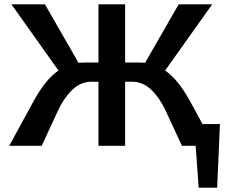

<svg xmlns="http://www.w3.org/2000/svg" viewBox="-20 -678 1060 893"><path d="M1003 -101 990 195H904L890 0H826L751 -162Q724 -221 684.5 -259.5Q645 -298 594 -298H562V0H438V-298H406Q355 -298 315.5 -259.5Q276 -221 249 -162L174 0H23L137 -209Q192 -309 252 -350L33 -658H189L345 -386Q353 -387 369 -387H438V-658H562V-387H631Q647 -387 655 -386L811 -658H967L748 -350Q808 -309 863 -209L922 -101Z"/></svg>

Font: Ysabeau Infant
Style: Bold
Weight: 700
Designer: Christian Thalmann (Catharsis Fonts)
Version: Version 0.003